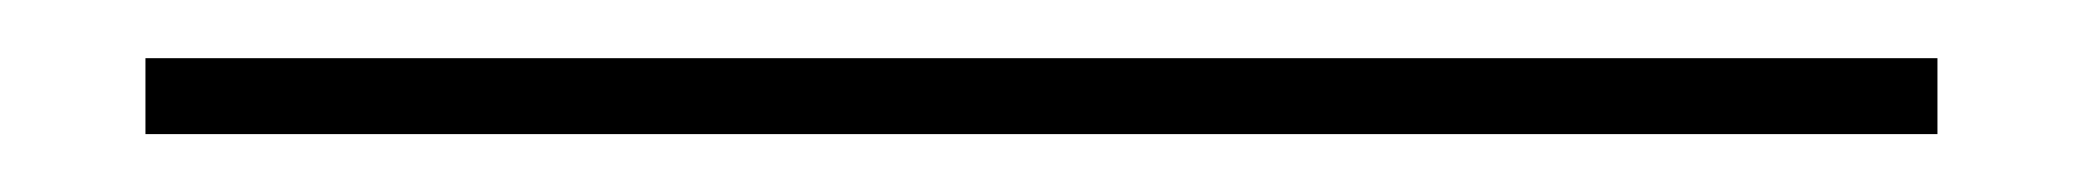

<svg xmlns="http://www.w3.org/2000/svg" viewBox="-20 20 716 66"><path d="M30 66.1V40H646V66.1Z"/></svg>

Font: Big Shoulders Inline Text SC Thin
Style: Regular
Weight: 100
Designer: Patric King
Foundry: XO Type Co
Version: Version 2.002